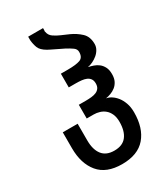

<svg xmlns="http://www.w3.org/2000/svg" viewBox="-178 -777 745 861"><g transform="rotate(-30 194.5 -347.0)"><path d="M278 -286C286.7 -287.3 295.5 -289.7 304.5 -293C313.5 -296.3 321.8 -301 329.5 -307C337.2 -313 343.5 -320.8 348.5 -330.5C353.5 -340.2 356 -352.3 356 -367C356 -381.7 353.5 -393.8 348.5 -403.5C343.5 -413.2 337.2 -421 329.5 -427C321.8 -433 313.5 -437.5 304.5 -440.5C295.5 -443.5 286.7 -446 278 -448C286.7 -449.3 295.5 -452.2 304.5 -456.5C313.5 -460.8 321.8 -466.2 329.5 -472.5C337.2 -478.8 343.5 -486.3 348.5 -495C353.5 -503.7 356 -513 356 -523C356 -548.3 348.5 -568 333.5 -582C318.5 -596 301.3 -607.3 282 -616L244 -632.5C232 -637.5 220.7 -643.7 210 -651C199.3 -658.3 193 -668.3 191 -681C190.3 -682.3 190 -683.7 190 -685C190 -685.7 190.3 -686.7 191 -688V-700H114V-681C115.3 -667 118.3 -653.8 123 -641.5C127.7 -629.2 139.3 -617.7 158 -607C161.3 -605 166.2 -602.5 172.5 -599.5L193 -589.5L214.5 -579L231 -571C245 -563.7 256.3 -556.8 265 -550.5C273.7 -544.2 278 -536.3 278 -527C278 -507.7 271.2 -495.5 257.5 -490.5C243.8 -485.5 222.7 -483 194 -483H158V-412H194C204.7 -412 214.7 -411.5 224 -410.5C233.3 -409.5 241.5 -407.5 248.5 -404.5C255.5 -401.5 261.2 -397 265.5 -391C269.8 -385 272 -377 272 -367C272 -357 269.8 -349 265.5 -343C261.2 -337 255.5 -332.5 248.5 -329.5C241.5 -326.5 233.3 -324.5 224 -323.5C214.7 -322.5 204.7 -322 194 -322H158V-251H194C204 -251 214 -249.5 224 -246.5C234 -243.5 243 -238.7 251 -232C259 -225.3 265.5 -216.5 270.5 -205.5C275.5 -194.5 278 -181 278 -165C278 -133 271.2 -108.2 257.5 -90.5C243.8 -72.8 222.7 -64 194 -64C166 -64 145.2 -72.8 131.5 -90.5C117.8 -108.2 111 -133 111 -165V-251H34V-169C34 -115.7 47.2 -73.2 73.5 -41.5C99.8 -9.8 140 6 194 6C248.7 6 289.3 -9.7 316 -41C342.7 -72.3 356 -115 356 -169C356 -187 353.5 -203 348.5 -217C343.5 -231 337.2 -242.8 329.5 -252.5C321.8 -262.2 313.5 -269.8 304.5 -275.5C295.5 -281.2 286.7 -284.7 278 -286Z"/></g></svg>

Font: Bebas Neue Regular two
Style: Regular2
Weight: 400
Designer: Ryoichi Tsunekawa & LGV (GE)
Foundry: Free Software Foundation, Inc.
Version: Version 1.003 August 13, 2016